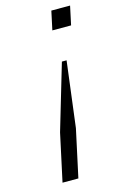

<svg xmlns="http://www.w3.org/2000/svg" viewBox="-114 -564 518 831"><g transform="rotate(-15 144.5 -149.0)"><path d="M289 -515 271 -431H187L205 -515ZM105 4 192 -290H213L176 4L130 217H59Z"/></g></svg>

Font: Afta sans
Style: Italic
Weight: 400
Italic angle: -12°
Designer: par.qink
Foundry: Oriol Esparraguera Font
Version: Version 1.000